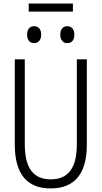

<svg xmlns="http://www.w3.org/2000/svg" viewBox="-20 -1047 570 1077"><path d="M141 -982H389V-1027H141ZM357 -805C383 -805 397 -822 397 -853C397 -882 382 -900 357 -900C334 -900 318 -883 318 -853C318 -823 334 -805 357 -805ZM171 -805C196 -805 211 -823 211 -853C211 -882 196 -900 171 -900C147 -900 132 -883 132 -853C132 -823 147 -805 171 -805ZM264 10C395 10 467 -69 467 -233V-714H411V-237C411 -103 361 -41 265 -41C167 -41 119 -104 119 -239V-714H63V-235C63 -73 130 10 264 10Z"/></svg>

Font: Noto Sans Mono Condensed Light
Style: Regular
Weight: 300
Width: 3
Designer: Monotype Design Team
Foundry: Monotype Imaging Inc.
Version: Version 2.014